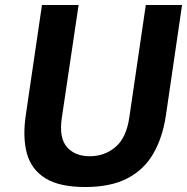

<svg xmlns="http://www.w3.org/2000/svg" viewBox="-20 -743 753 773"><path d="M323 10Q219.5 10 162.8 -25.2Q106 -60.5 88.2 -125.5Q70.5 -190.5 84 -280.5L149 -723H296.5L229 -269.5Q217 -188.5 249.2 -151.2Q281.5 -114 341.5 -114Q401 -114 444.8 -151Q488.5 -188 500.5 -269.5L567 -723H713L647.5 -275.5Q634 -188 596.8 -123.8Q559.5 -59.5 492.5 -24.8Q425.5 10 323 10Z"/></svg>

Font: Public Sans
Style: Bold Italic
Weight: 700
Italic angle: -8°
Designer: The Public Sans project authors (U.S. Web Design System). Libre Franklin designed by Pablo Impallari and Rodrigo Fuenzal
Version: Version 1.008; ttfautohint (v1.8.1) -l 8 -r 50 -G 200 -x 14 